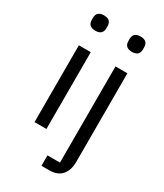

<svg xmlns="http://www.w3.org/2000/svg" viewBox="-229 -828 954 1117"><g transform="rotate(30 248.0 -270.0)"><path d="M331 130V-516H411V80Q411 135 383 167.5Q355 200 299 200H247V130ZM322 -682V-695Q322 -740 371 -740Q420 -740 420 -695V-682Q420 -637 371 -637Q322 -637 322 -682ZM76 -682V-695Q76 -740 125 -740Q174 -740 174 -695V-682Q174 -637 125 -637Q76 -637 76 -682ZM85 0V-516H165V0Z"/></g></svg>

Font: Aneliza
Style: Regular
Weight: 400
Designer: Mike Abbink, Paul van der Laan, Pieter van Rosmalen
Foundry: Bold Monday
Version: Version 3.0